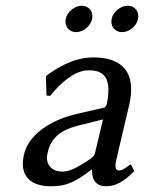

<svg xmlns="http://www.w3.org/2000/svg" viewBox="-20 -639 502 669"><path d="M384 -76C390 -105 429 -266 431 -277C460 -412 377 -439 305 -439C233 -439 173 -398 144 -377L140 -373L142 -306L155 -305C190 -350 242 -394 287 -394C321 -394 376 -389 352 -276C350 -269 346 -265 343 -264L251 -243C150 -220 77 -166 63 -98C47 -24 88 10 158 10C210 10 240 -3 299 -48H301C300 -32 302 10 349 10C380 10 409 -3 448 -43L437 -64L434 -66C424 -59 408 -45 394 -45C383 -45 380 -56 384 -76ZM339 -223 312 -110C310 -97 302 -90 293 -84C262 -63 226 -41 198 -41C156 -41 138 -71 145 -102C154 -147 177 -183 255 -202ZM369 -573C364 -548 380 -527 405 -527C430 -527 456 -548 461 -573C466 -598 450 -619 425 -619C400 -619 374 -598 369 -573ZM209 -573C204 -548 220 -527 245 -527C270 -527 296 -548 301 -573C306 -598 290 -619 265 -619C240 -619 214 -598 209 -573Z"/></svg>

Font: Libertinus Sans
Style: Italic
Weight: 400
Italic angle: -12°
Designer: Philipp H. Poll, Khaled Hosny
Foundry: Caleb Maclennan
Version: Version 7.050;RELEASE